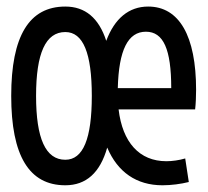

<svg xmlns="http://www.w3.org/2000/svg" viewBox="-20 -547 626 577"><path d="M176.3 9.8C238.8 9.8 280.8 -27.8 302.2 -103.5C333.5 -29.8 390.1 9.8 468.3 9.8C494.6 9.8 523.9 5.9 547.4 0L536.6 -70.8C518.1 -65.4 497.6 -62.5 480 -62.5C398.9 -62.5 348.1 -119.1 336.4 -218.3H566.4C568.4 -235.4 569.3 -256.8 569.3 -276.9C569.3 -439 518.6 -527.3 425.3 -527.3C367.2 -527.3 324.2 -491.2 299.3 -424.3C276.9 -493.2 235.8 -527.3 176.3 -527.3C67.4 -527.3 13.7 -438.5 13.7 -258.8C13.7 -79.1 67.4 9.8 176.3 9.8ZM176.3 -66.9C117.2 -66.9 88.4 -130.4 88.4 -258.8C88.4 -387.2 117.2 -450.7 176.3 -450.7C230 -450.7 255.9 -387.2 255.9 -258.8C255.9 -130.4 230 -66.9 176.3 -66.9ZM334 -282.2C336.9 -397 364.7 -451.7 418.5 -451.7C471.2 -451.7 494.6 -398.9 494.6 -282.2Z"/></svg>

Font: Cascadia Mono PL SemiLight
Style: Regular
Weight: 350
Monospace: yes
Designer: Aaron Bell
Foundry: Saja Typeworks
Version: Version 2404.023